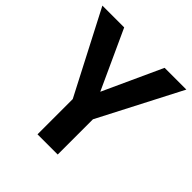

<svg xmlns="http://www.w3.org/2000/svg" viewBox="-189 -854 997 997"><g transform="rotate(45 309.5 -355.5)"><path d="M161.1 -710.9 309.6 -386.7 458 -710.9H617.7L383.8 -258.8V0H235.4V-258.8L1 -710.9Z"/></g></svg>

Font: Vazirmatn RD FD
Style: Bold
Weight: 700
Designer: Saber Rastikerdar
Foundry: Saber Rastikerdar
Version: Version 33.003